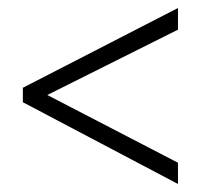

<svg xmlns="http://www.w3.org/2000/svg" viewBox="-20 -595 501 479"><path d="M424 -136 37 -340V-376L424 -575V-521L98 -358L424 -189Z"/></svg>

Font: Noto Sans Sinhala Condensed Light
Style: Regular
Weight: 300
Width: 3
Designer: Jelle Bosma - Monotype Design Team
Foundry: Monotype Imaging Inc.
Version: Version 2.006; ttfautohint (v1.8.4.7-5d5b)